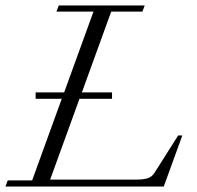

<svg xmlns="http://www.w3.org/2000/svg" viewBox="-21 -683 720 703"><path d="M-1 0 7.3 -22.5H96.7L205.1 -321.3H109.4V-344.7H213.9L321.3 -640.6H185.5L194.3 -663.1H508.8L500.5 -640.6H386.2L278.8 -344.7H389.2V-321.3H270L162.6 -25.4H475.6Q505.9 -25.4 520.8 -30.8Q535.6 -36.1 544.4 -49.8L631.3 -187H646.5L578.6 0Z"/></svg>

Font: Elstob Light
Style: Italic
Weight: 300
Italic angle: -20°
Designer: Peter S. Baker
Version: Version 1.015